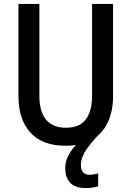

<svg xmlns="http://www.w3.org/2000/svg" viewBox="-20 -734 703 980"><path d="M393 108Q393 134 404.5 146Q416 158 436 158Q450 158 461.5 155.5Q473 153 481 151V217Q467 221 452 223.5Q437 226 418 226Q365 226 339 199.5Q313 173 313 123Q313 93 326.5 65Q340 37 361 13.5Q382 -10 404 -26L486 -49Q452 -13 431.5 14.5Q411 42 402 64Q393 86 393 108ZM557 -243Q557 -166 530 -109Q503 -52 449 -21Q395 10 314 10Q197 10 135.5 -57Q74 -124 74 -244V-714H181V-247Q181 -163 215.5 -122.5Q250 -82 317 -82Q364 -82 393 -101Q422 -120 436 -157Q450 -194 450 -248V-714H557Z"/></svg>

Font: Noto Sans Display SemiCondensed Medium
Style: Regular
Weight: 500
Width: 4
Designer: Monotype Design Team
Foundry: Monotype Imaging Inc.
Version: Version 2.003